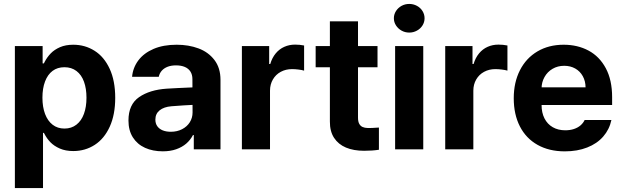

<svg xmlns="http://www.w3.org/2000/svg" viewBox="-20 -767 3198 986"><path d="M56.4 -530.4H198.9V-441.4H205.4Q206.7 -443.8 207.4 -445.4Q208.1 -447 209.3 -449.3Q222.1 -473.7 240.6 -492.8Q259.1 -512 288.1 -524.7Q317.1 -537.3 356.4 -537.3Q416.5 -537.3 465.6 -506.3Q514.7 -475.4 543.2 -413.8Q571.7 -352.2 571.7 -264.6Q571.7 -178.6 543.8 -116.8Q515.8 -55.1 466.8 -23.2Q417.7 8.7 356.2 8.7Q316.7 8.7 287.2 -4.2Q257.7 -17.1 238.9 -36.5Q220 -56 207.2 -81.4Q206.7 -82.3 206.2 -83Q205.8 -83.7 205.4 -84.6H200.9V198.9H56.4ZM311 -106.8Q346.9 -106.8 372.5 -126.8Q398.2 -146.8 411.1 -182.4Q424.1 -218 424.1 -265.2Q424.1 -312.1 411.3 -347.4Q398.5 -382.8 372.8 -402.3Q347.2 -421.8 311 -421.8Q275.1 -421.8 249.9 -402.9Q224.7 -384 211.3 -348.5Q197.9 -313.1 197.9 -265.2Q197.9 -217.6 211.4 -181.7Q225 -145.9 250.3 -126.4Q275.6 -106.8 311 -106.8Z M860.2 -221.3Q821.6 -218.1 799.7 -200.4Q777.9 -182.7 777.9 -152.7Q777.9 -132.6 787.9 -118.6Q798 -104.6 815.9 -97.4Q833.8 -90.3 857.1 -90.3Q889.5 -90.3 915.1 -103.5Q940.6 -116.7 954.8 -139.3Q968.9 -161.9 968.9 -189.6L968.1 -360.9Q968.1 -383.2 958.2 -399.1Q948.2 -415 929.4 -423.1Q910.5 -431.3 883.9 -431.3Q859.5 -431.3 841.1 -424.3Q822.8 -417.3 811 -404.2Q799.2 -391 795.3 -372.7H658.3Q662.5 -419.5 690.6 -457Q718.7 -494.4 768.8 -515.9Q818.9 -537.3 887.3 -537.3Q948.9 -537.3 999.5 -518.4Q1050.2 -499.5 1081.2 -458.9Q1112.3 -418.3 1112.3 -357.3V0H975.2V-73.4H971Q957.7 -47.9 936.4 -29.5Q915 -11.1 884.7 -0.5Q854.4 10.1 815.9 10.1Q764.6 10.1 724.8 -7.9Q685 -25.9 662.3 -61.5Q639.7 -97.2 639.7 -148.2Q639.7 -230.4 694.3 -268.2Q748.9 -305.9 836.6 -311.7Q858.5 -313 891.1 -314.7Q923.7 -316.3 950.1 -317.4Q965.2 -318.2 974.8 -318.4L975.8 -228.7Q959.7 -228 922.5 -225.8Q885.3 -223.6 860.2 -221.3Z M1222.2 -530.4H1362.3V-438.2H1367.8Q1377.3 -470.4 1396 -492.9Q1414.7 -515.4 1440.2 -526.6Q1465.6 -537.9 1495.5 -537.9Q1519.1 -537.9 1541.7 -533.4V-404.3Q1530.9 -407.6 1513.1 -409.8Q1495.4 -412.1 1480 -412.1Q1447.7 -412.1 1421.9 -398.2Q1396.1 -384.3 1381.4 -358.9Q1366.6 -333.5 1366.6 -301.4V0H1222.2Z M1918.7 -421.6H1601V-530.4H1918.7ZM1818.5 -657.5V-162.8Q1818.5 -142.6 1824.9 -131.1Q1831.2 -119.6 1842.2 -114.8Q1853.1 -109.9 1869.1 -109.6Q1884.5 -109 1925.9 -112V2Q1892.6 7.3 1849.6 7.3Q1795.9 7.3 1756.6 -9.2Q1717.4 -25.7 1695.5 -59.2Q1673.7 -92.6 1674.1 -143V-657.5Z M2009.1 -530.4H2153.6V0H2009.1ZM2002.7 -673.3Q2002.7 -693.1 2013.5 -710.2Q2024.4 -727.2 2042.3 -737Q2060.3 -746.8 2081.7 -746.8Q2102.9 -746.8 2121.1 -737Q2139.3 -727.2 2149.8 -710.2Q2160.3 -693.1 2160.3 -673.3Q2160.3 -653.4 2149.8 -636.5Q2139.3 -619.6 2121.1 -609.7Q2102.9 -599.7 2081.7 -599.7Q2060.3 -599.7 2042.3 -609.7Q2024.4 -619.6 2013.5 -636.5Q2002.7 -653.4 2002.7 -673.3Z M2266.4 -530.4H2406.5V-438.2H2412Q2421.5 -470.4 2440.2 -492.9Q2458.9 -515.4 2484.4 -526.6Q2509.8 -537.9 2539.7 -537.9Q2563.3 -537.9 2585.9 -533.4V-404.3Q2575.1 -407.6 2557.3 -409.8Q2539.6 -412.1 2524.2 -412.1Q2491.9 -412.1 2466.1 -398.2Q2440.3 -384.3 2425.6 -358.9Q2410.8 -333.5 2410.8 -301.4V0H2266.4Z M2618.3 -262.6Q2618.3 -343.8 2650.1 -406.3Q2681.9 -468.7 2740 -503Q2798.1 -537.3 2874.7 -537.3Q2946.1 -537.3 3002.4 -507.2Q3058.6 -477.1 3091.1 -416.5Q3123.5 -355.9 3123.5 -268.2V-227.9H2677.1V-318.5H2987.1Q2986.9 -350.4 2972.9 -375.7Q2958.9 -401.1 2934.1 -415.1Q2909.2 -429.1 2877.4 -429.1Q2844 -429.1 2817.6 -413.6Q2791.2 -398.1 2776.3 -371.4Q2761.3 -344.8 2761.2 -313.1V-228Q2761.2 -188.2 2776.1 -159Q2791 -129.7 2818.5 -113.8Q2846.1 -97.9 2883 -97.9Q2907.3 -97.9 2927.3 -104.5Q2947.2 -111.1 2961.1 -123Q2975 -135 2982.5 -150.9H3119.9Q3109.5 -102.1 3077.8 -65.8Q3046.1 -29.4 2995.5 -9.6Q2944.9 10.3 2880.7 10.3Q2800 10.3 2740.7 -23Q2681.5 -56.2 2649.9 -117.8Q2618.3 -179.3 2618.3 -262.6Z"/></svg>

Font: Pretendard Variable
Style: Regular
Weight: 400
Designer: Base glyphs from Inter by Rasmus Andersson; Hangul glyphs from Noto Sans CJK(Source Han Sans) by Jang Soo-young and Kang
Foundry: Kil Hyung-jin
Version: Version 1.100;FEAKit 1.0